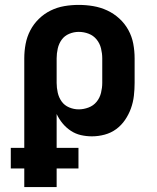

<svg xmlns="http://www.w3.org/2000/svg" viewBox="-20 -548 640 783"><path d="M79 215V139H24V55H79V-310Q79 -340 84.5 -369Q90 -398 103.5 -424Q117 -450 138.5 -471Q160 -492 186.5 -505Q213 -518 242 -523Q271 -528 301 -528Q331 -528 360.5 -523Q390 -518 417 -505.5Q444 -493 466.5 -472.5Q489 -452 503.5 -425.5Q518 -399 523.5 -369.5Q529 -340 529 -310V-210Q529 -184 526 -157.5Q523 -131 514 -106Q505 -81 490 -59Q475 -37 454 -21.5Q433 -6 407 1Q381 8 355 8Q332 8 310 3Q288 -2 269 -14.5Q250 -27 235.5 -44.5Q221 -62 211 -83V55H300V139H211V215ZM301 -102Q321 -102 341 -109.5Q361 -117 374 -133Q387 -149 392 -169.5Q397 -190 397 -210V-310Q397 -330 392 -350.5Q387 -371 374 -387Q361 -403 341.5 -410.5Q322 -418 301 -418Q281 -418 262 -410Q243 -402 231.5 -386Q220 -370 215.5 -350Q211 -330 211 -310V-210Q211 -190 215.5 -170Q220 -150 231.5 -134Q243 -118 262 -110Q281 -102 301 -102Z"/></svg>

Font: Iosevka Custom XBdEx
Style: Regular
Weight: 800
Width: 7
Monospace: yes
Designer: Belleve Invis
Foundry: Belleve Invis
Version: Version 11.2.4; ttfautohint (v1.8.4)